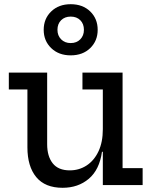

<svg xmlns="http://www.w3.org/2000/svg" viewBox="-20 -881 726 914"><path d="M469.5 -455H372.5V-535.5H563.5V-80.5H659V0H469.5ZM204.5 -535.5V-194.5Q204.5 -137 231 -103.5Q257.5 -70 312 -70Q356.5 -70 392.2 -93.2Q428 -116.5 448.8 -160.5Q469.5 -204.5 469.5 -265.5L491 -158.5H465.5Q453.5 -73 402.8 -30Q352 13 278 13Q194.5 13 152.5 -38Q110.5 -89 110.5 -179.5V-455H22V-535.5ZM316.5 -617.5Q259.5 -617.5 223.8 -652Q188 -686.5 188 -739Q188 -792 223.8 -826.5Q259.5 -861 316.5 -861Q374 -861 409.5 -826.5Q445 -792 445 -739Q445 -686.5 409.5 -652Q374 -617.5 316.5 -617.5ZM316.5 -676Q345 -676 362.2 -693.8Q379.5 -711.5 379.5 -739Q379.5 -767.5 362.2 -784.8Q345 -802 316.5 -802Q288.5 -802 271 -784.8Q253.5 -767.5 253.5 -739Q253.5 -711.5 271 -693.8Q288.5 -676 316.5 -676Z"/></svg>

Font: Hepta Slab Medium
Style: Regular
Weight: 500
Designer: Michael LaGattuta
Foundry: Michael LaGattuta
Version: Version 1.102